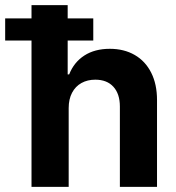

<svg xmlns="http://www.w3.org/2000/svg" viewBox="-66 -727 686 747"><path d="M201.2 0H56.6V-569.3H-45.9V-655.3H56.6V-707H197.3V-655.3H296.9V-569.3H197.3V-437.5H203.1Q221.7 -484.9 262.2 -511Q302.7 -537.1 361.3 -537.1Q416.5 -537.1 458 -513.2Q499.5 -489.3 522.2 -444.3Q544.9 -399.4 544.9 -337.9V0H400.4V-312.5Q400.4 -361.8 375.2 -389.4Q350.1 -417 304.7 -417Q274.4 -417 251 -404.1Q227.5 -391.1 214.4 -366.2Q201.2 -341.3 201.2 -306.6Z"/></svg>

Font: WEMIX Pretendard
Style: Bold
Weight: 700
Designer: Base glyphs from Inter by Rasmus Andersson; Hangeul glyphs from Noto Sans CJK(Source Han Sans) by Jang Soo-young and Kan
Foundry: Kil Hyung-jin
Version: Version 1.000